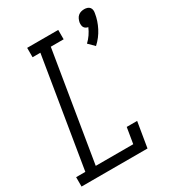

<svg xmlns="http://www.w3.org/2000/svg" viewBox="-196 -859 860 958"><g transform="rotate(-30 233.5 -380.0)"><path d="M401 -571 368 -604Q383 -618 395 -635.5Q407 -653 415 -672Q408 -673 401.5 -677Q395 -681 392 -687Q389 -693 388.5 -700.5Q388 -708 389 -715Q391 -724 395 -733Q399 -742 406.5 -748.5Q414 -755 423.5 -757.5Q433 -760 442 -760Q450 -760 458.5 -757.5Q467 -755 472.5 -748.5Q478 -742 479 -733Q480 -724 478 -715Q472 -676 452.5 -638Q433 -600 401 -571ZM-12 0V-54H41L144 -681H99V-735H278V-681H204L101 -54H317L332 -145H392L368 0Z"/></g></svg>

Font: Iosevka QP Light
Style: Italic
Weight: 300
Italic angle: -9°
Designer: Belleve Invis
Foundry: Belleve Invis
Version: Version 20.0.0; ttfautohint (v1.8.4)